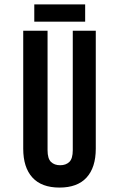

<svg xmlns="http://www.w3.org/2000/svg" viewBox="-20 -839 533 868"><path d="M195 -700V-160Q195 -122 210.5 -107Q226 -92 252 -92Q278 -92 293.5 -107Q309 -122 309 -160V-700H413V-167Q413 -82 371.5 -36.5Q330 9 249 9Q168 9 126.5 -36.5Q85 -82 85 -167V-700ZM365 -819V-741H135V-819Z"/></svg>

Font: Bebas Neue Bold
Style: Regular
Weight: 700
Designer: Ryoichi Tsunekawa & LGV (GE)
Foundry: Free Software Foundation, Inc.
Version: Version 1.003 August 13, 2016